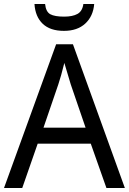

<svg xmlns="http://www.w3.org/2000/svg" viewBox="-20 -938 644 958"><path d="M433 -221H168L91 0H0L260 -717H344L603 0H511ZM333 -517 301 -624Q284 -555 271 -517L197 -301H407ZM299 -784Q230 -784 193 -819.5Q156 -855 152 -918H205Q209 -879 231 -867Q253 -855 300 -855Q342 -855 366.5 -868.5Q391 -882 396 -918H450Q445 -857 405.5 -820.5Q366 -784 299 -784Z"/></svg>

Font: Noto Sans Display
Style: Regular
Weight: 400
Designer: Monotype Design team
Foundry: Monotype Imaging Inc.
Version: Version 1.000